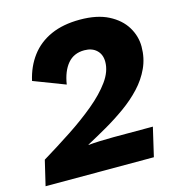

<svg xmlns="http://www.w3.org/2000/svg" viewBox="-101 -758 782 846"><g transform="rotate(-15 289.5 -335.0)"><path d="M3.4 0 30.4 -114Q97.4 -154.6 162.9 -197.6Q228.4 -240.6 281.8 -284.9Q335.2 -329.2 367.3 -373.6Q399.4 -418 399.4 -461.8Q399.4 -495.4 378.6 -515Q357.8 -534.6 322.8 -534.6Q274.8 -534.6 246.7 -501.2Q218.6 -467.8 209.4 -408.6L65.8 -463.6Q80 -526.6 114.9 -573.1Q149.8 -619.6 205.7 -644.8Q261.6 -670 338.8 -670Q417 -670 468.5 -643.6Q520 -617.2 545.6 -575Q571.2 -532.8 571.2 -485.4Q571.2 -432.8 550.7 -388.3Q530.2 -343.8 495.5 -306.7Q460.8 -269.6 416.7 -238Q372.6 -206.4 325.4 -179.2Q278.2 -152 233.6 -128.2V-126.6Q252.4 -128.8 285.2 -130.1Q318 -131.4 347.8 -131.4H528L497.4 0Z"/></g></svg>

Font: Work Sans
Style: Italic
Weight: 400
Italic angle: -13°
Designer: Wei Huang
Foundry: Wei Huang
Version: Version 2.012